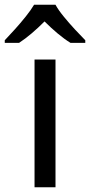

<svg xmlns="http://www.w3.org/2000/svg" viewBox="-60 -786 378 806"><path d="M173 0H85V-536H173ZM173 -766Q185 -744 207.5 -716.5Q230 -689 254.5 -662.5Q279 -636 298 -617V-606H236Q210 -622 182 -645.5Q154 -669 127 -696Q100 -669 73 -646Q46 -623 20 -606H-40V-617Q-21 -637 2.5 -663Q26 -689 48 -716.5Q70 -744 83 -766Z"/></svg>

Font: Noto Sans Hatran
Style: Regular
Weight: 400
Designer: Monotype Design Team
Foundry: Monotype Imaging Inc.
Version: Version 2.001; ttfautohint (v1.8.4.7-5d5b)